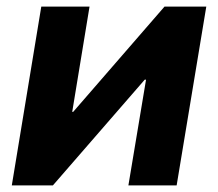

<svg xmlns="http://www.w3.org/2000/svg" viewBox="-20 -559 658 579"><path d="M512.7 0H367.2L420.4 -318.8H416.5L139.6 0H15.6L104.5 -539.1H250L197.8 -221.7H200.7L476.1 -539.1H602.1Z"/></svg>

Font: Inter 18pt
Style: Bold Italic
Weight: 700
Italic angle: -9.3988°
Designer: Rasmus Andersson
Foundry: rsms
Version: Version 4.001;git-66647c0bb